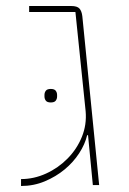

<svg xmlns="http://www.w3.org/2000/svg" viewBox="-20 -616 430 639"><path d="M273 -166H270Q263 -136 243.5 -106Q224 -76 195 -52Q166 -28 129 -12.5Q92 3 50 3V-20Q93 -20 133.5 -38.5Q174 -57 205 -88.5Q236 -120 252.5 -160.5Q269 -201 265 -246L231 -576H77V-596H217Q237 -596 244.5 -587.5Q252 -579 254 -562L310 0H289ZM149 -275Q137 -275 132.5 -281Q128 -287 128 -295V-300Q128 -308 132.5 -314Q137 -320 149 -320Q161 -320 165.5 -314Q170 -308 170 -300V-295Q170 -287 165.5 -281Q161 -275 149 -275Z"/></svg>

Font: IBM Plex Sans Hebrew Thin
Style: Regular
Weight: 100
Designer: Mike Abbink, Paul van der Laan, Pieter van Rosmalen, Yanek Iontef
Foundry: Bold Monday
Version: Version 1.2